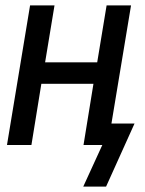

<svg xmlns="http://www.w3.org/2000/svg" viewBox="-20 -540 540 715"><path d="M290 155 361 0H291L328 -228H134L97 0H6L92 -520H183L148 -308H342L377 -520H468L395 -80H481L375 155Z"/></svg>

Font: Iosevka Term Curly Medium
Style: Italic
Weight: 500
Italic angle: -9°
Designer: Belleve Invis
Foundry: Belleve Invis
Version: Version 32.3.0